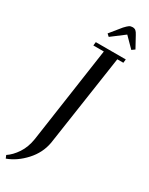

<svg xmlns="http://www.w3.org/2000/svg" viewBox="-284 -941 919 1186"><g transform="rotate(30 176.0 -348.5)"><path d="M-6.8 178.2Q28.8 154.8 58.1 110.8Q87.4 66.9 97.2 4.9L195.8 -676.8H121.1L124 -702.1H337.9L335 -676.8H292L195.8 -25.9Q182.1 51.8 126.2 113Q70.3 174.3 2 199.2ZM160.2 -785.2 224.1 -863.8Q241.7 -882.8 251.5 -889.4Q261.2 -896 274.9 -896Q289.1 -896 297.9 -888.9Q306.6 -881.8 315.9 -863.8L358.9 -785.2L337.9 -770L269 -839.8L176.8 -770Z"/></g></svg>

Font: Dehuti Alt
Style: Bold-Italic
Weight: 700
Version: Version 1.2